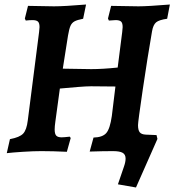

<svg xmlns="http://www.w3.org/2000/svg" viewBox="-20 -669 772 850"><path d="M502 147 529 68Q536 48 536 33Q536 15 523 7.5Q510 0 480 0Q437 0 377 2L394 -60Q434 -61 450.5 -80Q467 -99 475 -155L491 -286L383 -287Q363 -287 325.5 -284Q288 -281 245 -277L225 -130Q222 -109 222 -96Q222 -76 229 -68.5Q236 -61 253 -61Q262 -61 289 -64L293 -58L276 3Q213 0 163 0Q129 0 82 3Q35 6 10 9L24 -53Q67 -61 82.5 -77.5Q98 -94 103 -136L153 -527Q155 -545 155 -549Q155 -567 148 -573.5Q141 -580 124 -580Q110 -580 94 -578L90 -587L104 -643L219 -641Q265 -641 361 -649L348 -586Q322 -581 310 -574.5Q298 -568 292 -554.5Q286 -541 281 -511L258 -365L384 -363Q434 -363 501 -370L521 -527Q523 -545 523 -549Q523 -567 516 -573.5Q509 -580 492 -580L462 -578L458 -587L472 -643L593 -641Q634 -641 732 -649L720 -586Q684 -581 671 -570Q658 -559 653 -530Q633 -415 612 -272.5Q591 -130 591 -115Q591 -93 598.5 -83.5Q606 -74 625 -73L673 -71L677 -54L582 161Z"/></svg>

Font: Alegreya SC
Style: Bold Italic
Weight: 700
Italic angle: -7°
Designer: Juan Pablo del Peral
Foundry: Huerta Tipografica
Version: Version 2.007; ttfautohint (v1.6)